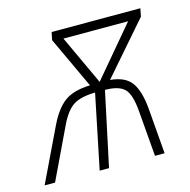

<svg xmlns="http://www.w3.org/2000/svg" viewBox="-133 -612 687 694"><g transform="rotate(-15 210.5 -264.5)"><path d="M47 -200Q74 -256 107.5 -280.5Q141 -305 203 -307L113 -500L119 -529H451L445 -499L278 -307Q334 -302 357 -270Q380 -238 386 -172L400 0H364L350 -170Q345 -235 323.5 -256Q302 -277 251 -277L192 0H157L214 -277Q161 -276 133.5 -259Q106 -242 83 -195L-10 0H-49ZM240 -310 396 -495H154Z"/></g></svg>

Font: Noto Sans Condensed ExtraLight
Style: Italic
Weight: 200
Width: 3
Italic angle: -12°
Designer: Monotype Design Team
Foundry: Monotype Imaging Inc.
Version: Version 2.013; ttfautohint (v1.8.4.7-5d5b)